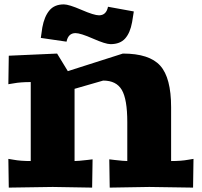

<svg xmlns="http://www.w3.org/2000/svg" viewBox="-20 -854 920 875"><path d="M472.2 -823.2 589.8 -801.8 582 -752.9Q573.2 -704.1 550.3 -678.5Q527.3 -652.8 483.9 -652.8Q460.9 -652.8 403.8 -678Q346.7 -703.1 324.2 -703.1Q291 -703.1 283.2 -664.1L166 -681.2L172.9 -729Q182.1 -778.8 205.1 -806.4Q228 -834 271 -834Q293.9 -834 351.3 -809.1Q408.7 -784.2 431.2 -784.2Q464.4 -784.2 472.2 -823.2ZM240.2 -609.9 289.1 -529.8 540 -609.9Q660.6 -609.9 710.2 -554.7Q759.8 -499.5 759.8 -365.2V-120.1Q806.6 -120.1 837.9 -126L861.8 -129.9L859.9 1L660.2 -2L480 1L478 -127.9L502 -125Q544.9 -120.1 560.1 -120.1V-297.9Q560.1 -401.4 535.2 -444.1Q510.3 -486.8 450.2 -486.8L319.8 -449.2V-120.1Q335 -120.1 377.9 -125L401.9 -127.9L399.9 1L220.2 -2L20 1L18.1 -129.9L42 -126Q73.2 -120.1 120.1 -120.1V-480Q73.2 -480 42 -474.1L18.1 -470.2L20 -600.1Z"/></svg>

Font: Zantroke
Style: Regular
Weight: 500
Foundry: gluk
Version: Version 0.36